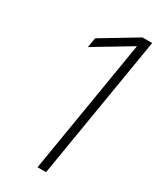

<svg xmlns="http://www.w3.org/2000/svg" viewBox="-188 -788 699 847"><g transform="rotate(30 162.0 -364.0)"><path d="M323.2 -727.5 202.6 0H159.2L272 -681.2H271L86.4 -570.3L94.7 -619.6L273.9 -727.5Z"/></g></svg>

Font: Inter Display ExtraLight
Style: Italic
Weight: 200
Italic angle: -9.39999°
Designer: Rasmus Andersson
Foundry: rsms
Version: Version 4.000;git-a52131595